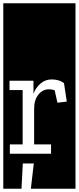

<svg xmlns="http://www.w3.org/2000/svg" viewBox="-32 -937 480 1170"><path d="M-12 213V-917H428V213H156L174 59H107L99 213ZM282 -453Q244 -453 214.5 -427.5Q185 -402 172 -365V-445H26V-388H106V-57H28V0H279V-57H176V-276Q176 -328 202 -360.5Q228 -393 267 -393Q284 -393 301 -387L318 -311L375 -318L358 -430Q330 -453 282 -453Z"/></svg>

Font: Zilla Slab Highlight
Style: Regular
Weight: 400
Designer: Typotheque Type Foundry
Foundry: Typotheque type foundry
Version: Version 1.1; 2017; ttfautohint (v1.6)